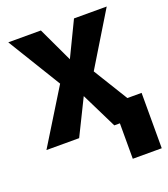

<svg xmlns="http://www.w3.org/2000/svg" viewBox="-130 -620 775 888"><g transform="rotate(-20 257.0 -176.5)"><path d="M513.5 174.5H371V0H343.5L257 -175.5L170.5 0H9.5L174 -267L14 -528.5H174.5L255 -357.5L337.5 -528.5H498.5L339.5 -267L443.5 -98H513.5Z"/></g></svg>

Font: Roberto Sans
Style: Bold
Weight: 700
Designer: Google (font) & Cristiano Sobral (main changes)
Version: Version 1.000;October 12, 2021;FontCreator 14.0.0.2814 64-bi